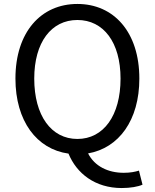

<svg xmlns="http://www.w3.org/2000/svg" viewBox="-20 -766 782 970"><path d="M371 -64C239 -64 153 -182 153 -369C153 -552 239 -665 371 -665C503 -665 589 -552 589 -369C589 -182 503 -64 371 -64ZM595 184C639 184 678 177 700 167L682 96C663 102 638 107 605 107C526 107 458 74 425 9C580 -18 684 -158 684 -369C684 -604 555 -746 371 -746C187 -746 58 -604 58 -369C58 -154 166 -12 326 10C367 110 460 184 595 184Z"/></svg>

Font: Noto Sans CJK SC
Style: Regular
Weight: 400
Designer: Ryoko NISHIZUKA 西塚涼子 (kana, bopomofo & ideographs); Paul D. Hunt (Latin, Greek & Cyrillic); Sandoll Communications 산돌커뮤니
Foundry: Adobe
Version: Version 2.004;hotconv 1.0.118;makeotfexe 2.5.65603